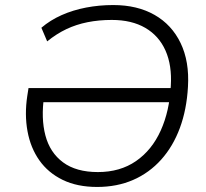

<svg xmlns="http://www.w3.org/2000/svg" viewBox="-20 -733 818 761"><path d="M365 8Q286 8 228.5 -20Q171 -48 136 -97.5Q101 -147 89 -213Q77 -279 88 -352L93 -384H680L672 -328H131L155 -353Q142 -264 160 -196Q178 -128 230 -89.5Q282 -51 368 -51Q456 -51 519 -94.5Q582 -138 617 -215.5Q652 -293 657 -393Q662 -474 636 -532.5Q610 -591 556 -622.5Q502 -654 423 -654Q372 -654 327 -645Q282 -636 243 -617.5Q204 -599 167 -569L144 -623Q179 -653 224 -673Q269 -693 321 -703Q373 -713 429 -713Q524 -713 592.5 -674Q661 -635 696 -562Q731 -489 725 -389Q720 -299 693 -226Q666 -153 619 -100.5Q572 -48 508 -20Q444 8 365 8Z"/></svg>

Font: Nunito Sans 10pt Light
Style: Italic
Weight: 300
Italic angle: -9°
Designer: Vernon Adams
Foundry: Vernon Adams
Version: Version 3.101;gftools[0.9.27]